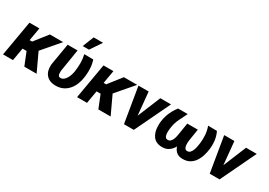

<svg xmlns="http://www.w3.org/2000/svg" viewBox="10 -1631 3488 2494"><g transform="rotate(30 1754.0 -384.5)"><path d="M248 -528.3 156.7 0H7.8L99.1 -528.3ZM604.5 -528.3 315.4 -191.4H167.5L174.3 -333H252L405.3 -528.3ZM327.1 0 237.3 -223.6 376.5 -288.6 511.2 0Z M671.9 -528.3H820.8L767.6 -200.2Q766.6 -189.5 765.9 -174.1Q765.1 -158.7 767.3 -144Q769.5 -129.4 777.3 -118.9Q785.2 -108.4 800.8 -107.9Q830.6 -106 852.8 -123.5Q875 -141.1 890.4 -168.7Q905.8 -196.3 914.6 -226.1Q923.3 -255.9 926.3 -278.8Q935.5 -340.8 935.3 -404.8Q935.1 -468.8 920.4 -529.8L1055.7 -528.8Q1069.3 -489.3 1075 -447.3Q1080.6 -405.3 1079.6 -362.8Q1078.6 -320.3 1073.2 -278.8Q1066.4 -220.2 1045.9 -167.7Q1025.4 -115.2 990.7 -74.5Q956.1 -33.7 907 -10.7Q857.9 12.2 793.9 10.7Q746.1 9.8 710.9 -6.3Q675.8 -22.5 653.3 -50.8Q630.9 -79.1 621.8 -117.7Q612.8 -156.2 617.2 -202.6ZM850.1 -611.3 917 -779.8H1057.6L944.3 -611.3Z M1358.4 -528.3 1267.1 0H1118.2L1209.5 -528.3ZM1714.8 -528.3 1425.8 -191.4H1277.8L1284.7 -333H1362.3L1515.6 -528.3ZM1437.5 0 1347.7 -223.6 1486.8 -288.6 1621.6 0Z M1891.1 -113.8 2062 -528.3H2222.2L1969.2 0H1873.5ZM1886.7 -528.3 1928.2 -100.1 1913.1 0H1821.8L1733.9 -528.3Z M2777.8 -530.3 2911.1 -528.3Q2930.2 -489.7 2939.9 -448.2Q2949.7 -406.7 2951.2 -364Q2952.6 -321.3 2947.8 -278.8Q2941.4 -225.1 2925 -172.9Q2908.7 -120.6 2879.6 -78.6Q2850.6 -36.6 2805.9 -12.2Q2761.2 12.2 2698.7 10.3Q2646 8.8 2614.3 -16.8Q2582.5 -42.5 2566.9 -82.8Q2551.3 -123 2547.9 -168.9Q2544.4 -214.8 2549.8 -256.3L2576.2 -418H2688L2660.2 -241.7Q2658.7 -228 2657.2 -206.1Q2655.8 -184.1 2658.7 -161.9Q2661.6 -139.6 2672.1 -124.3Q2682.6 -108.9 2705.1 -107.9Q2732.4 -106.9 2750 -126Q2767.6 -145 2778.1 -173.6Q2788.6 -202.1 2793.7 -231Q2798.8 -259.8 2801.3 -278.3Q2809.6 -341.8 2804.7 -406Q2799.8 -470.2 2777.8 -530.3ZM2328.6 -527.8H2473.1Q2442.4 -466.3 2411.9 -404.3Q2381.3 -342.3 2370.6 -272.9Q2368.7 -262.2 2366.2 -242.4Q2363.8 -222.7 2363.3 -200.2Q2362.8 -177.7 2366.5 -157Q2370.1 -136.2 2380.1 -122.6Q2390.1 -108.9 2408.7 -107.9Q2434.1 -106 2450.7 -119.4Q2467.3 -132.8 2477.5 -154.8Q2487.8 -176.8 2493.4 -200.2Q2499 -223.6 2501.5 -241.7L2529.8 -418H2641.1L2614.3 -256.3Q2607.9 -210.9 2592.8 -163.3Q2577.6 -115.7 2552 -75.9Q2526.4 -36.1 2487.1 -12.2Q2447.8 11.7 2393.6 10.3Q2345.2 9.3 2312 -7.3Q2278.8 -23.9 2258.3 -52.5Q2237.8 -81.1 2227.5 -116.9Q2217.3 -152.8 2215.8 -192.9Q2214.4 -232.9 2219.2 -272.9Q2225.1 -320.3 2239.7 -364.5Q2254.4 -408.7 2276.9 -449.7Q2299.3 -490.7 2328.6 -527.8Z M3177.2 -113.8 3348.1 -528.3H3508.3L3255.4 0H3159.7ZM3172.9 -528.3 3214.4 -100.1 3199.2 0H3107.9L3020 -528.3Z"/></g></svg>

Font: Roboto ExtraBold
Style: Italic
Weight: 800
Designer: Christian Robertson
Foundry: Google
Version: Version 3.009; 2024